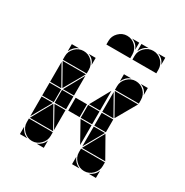

<svg xmlns="http://www.w3.org/2000/svg" viewBox="-153 -782 874 906"><g transform="rotate(30 284.0 -329.5)"><path d="M142 -492Q169 -492 188 -473Q207 -454 207 -427V-407H77V-427Q77 -453 96.5 -472.5Q116 -492 142 -492ZM426 -492Q453 -492 472 -473Q491 -454 491 -427V-407H361V-427Q361 -453 380.5 -472.5Q400 -492 426 -492ZM426 -2Q400 -2 380.5 -21.5Q361 -41 361 -67V-87H491V-67Q491 -41 471.5 -21.5Q452 -2 426 -2ZM142 -2Q116 -2 96.5 -21.5Q77 -41 77 -67V-87H207V-67Q207 -41 187.5 -21.5Q168 -2 142 -2ZM363 -92 426 -205 490 -92ZM79 -92 142 -205 206 -92ZM206 -402 142 -290 79 -402ZM490 -402 426 -290 363 -402ZM424 -212H361V-282H424ZM140 -212H77V-282H140ZM349 -212H287V-282H349ZM281 -212H219V-282H281ZM77 -287V-395L138 -287ZM361 -287V-395L422 -287ZM361 -207H422L361 -99ZM77 -207H138L77 -99ZM207 -287H147L207 -395ZM349 -207V-99L289 -207ZM349 -287H289L349 -395ZM207 -207V-99L147 -207ZM77 -42Q89 -14 117 -2H77ZM361 -42Q373 -14 401 -2H361ZM361 -492H401Q387 -487 377 -477Q367 -467 361 -453ZM77 -492H117Q103 -487 93 -477Q83 -467 77 -453ZM168 -2Q182 -8 192 -18Q202 -28 207 -42V-2ZM452 -2Q466 -8 476 -18Q486 -28 491 -42V-2ZM491 -492V-453Q481 -482 452 -492ZM207 -492V-453Q197 -482 168 -492ZM207 -212H145V-282H207ZM284 -657Q311 -657 330 -638Q349 -619 349 -592V-572H219V-592Q219 -618 238.5 -637.5Q258 -657 284 -657ZM426 -657Q453 -657 472 -638Q491 -619 491 -592V-572H361V-592Q361 -618 380.5 -637.5Q400 -657 426 -657ZM361 -657H401Q387 -652 377 -642Q367 -632 361 -618ZM349 -657V-618Q339 -647 310 -657ZM491 -657V-618Q481 -647 452 -657Z"/></g></svg>

Font: CAT DyFa
Style: Regular
Weight: 400
Designer: Peter Wiegel
Foundry: Peter Wiegel
Version: Version 1.001; ttfautohint (v1.3)